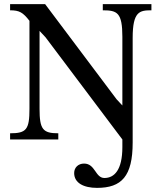

<svg xmlns="http://www.w3.org/2000/svg" viewBox="-20 -677 782 932"><path d="M715 -657H479V-627C549 -627 574 -616 574 -498V-165L546 -195L199 -657H29V-627C74 -627 91 -617 123 -576V-149C123 -48 108 -30 29 -30V0H263V-30C188 -30 172 -49 172 -149V-527L201 -496L574 0V37C574 148 535 187 487 187C442 187 443 117 388 117C360 117 340 136 340 163C340 211 386 235 451 235C570 235 624 179 624 15V-493C624 -622 658 -627 715 -627Z"/></svg>

Font: STIX Two Math
Style: Regular
Weight: 400
Designer: Ross Mills, John Hudson & Paul Hanslow, Tiro Typeworks Ltd; with portions MicroPress Inc., with additions and correction
Foundry: Tiro Typeworks Ltd
Version: Version 2.02 b142